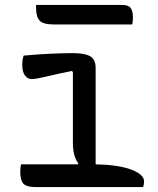

<svg xmlns="http://www.w3.org/2000/svg" viewBox="-20 -757 640 777"><path d="M65 -92H295L297 -96Q275 -124 275 -179V-465L271 -470Q204 -456 164.5 -446.5Q125 -437 109 -437Q92 -437 81 -451.5Q70 -466 70 -495Q70 -517 76 -532Q129 -537 182 -539.5Q235 -542 275 -542Q322 -542 344.5 -529.5Q367 -517 367 -482V-92Q460 -90 511.5 -70.5Q563 -51 563 -23Q563 -16 562 -10.5Q561 -5 559 0H123Q86 0 74 -14.5Q62 -29 62 -62Q62 -77 65 -92ZM126 -737H474Q500 -737 509 -724.5Q518 -712 518 -686Q518 -670 515 -658H200Q154 -658 140 -674Q126 -690 126 -724Z"/></svg>

Font: Recursive Mn Csl St
Style: Regular
Weight: 400
Monospace: yes
Version: Version 1.079;hotconv 1.0.112;makeotfexe 2.5.65598; ttfautoh